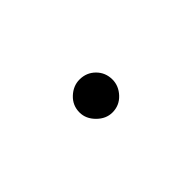

<svg xmlns="http://www.w3.org/2000/svg" viewBox="-22 -126 214 214"><g transform="rotate(-45 85.0 -19.0)"><path d="M111 -19Q111 -9 103.5 -1Q96 7 85 7Q75 7 67 -1Q59 -9 59 -19Q59 -30 67 -37.5Q75 -45 85 -45Q96 -45 103.5 -37.5Q111 -30 111 -19Z"/></g></svg>

Font: TypoPRO Montserrat
Style: Regular
Weight: 250
Designer: Julieta Ulanovsky
Foundry: Julieta Ulanovsky
Version: Version 6.001